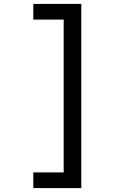

<svg xmlns="http://www.w3.org/2000/svg" viewBox="-20 -850 640 980"><path d="M150 110V30H305V-750H150V-830H395V110Z"/></svg>

Font: JetBrainsMono NF
Style: Regular
Weight: 400
Designer: Philipp Nurullin, Konstantin Bulenkov
Foundry: JetBrains
Version: Version 2.251; ttfautohint (v1.8.3);Nerd Fonts 2.2.2